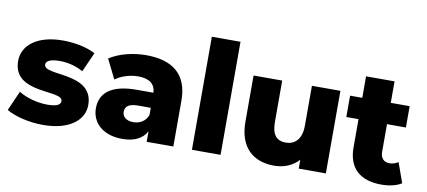

<svg xmlns="http://www.w3.org/2000/svg" viewBox="-68 -987 2760 1241"><g transform="rotate(10 1311.5 -366.5)"><path d="M258 9C432 9 525 -69 525 -168C525 -384 205 -301 205 -378C205 -399 228 -417 293 -417C341 -417 395 -407 449 -377L506 -505C452 -535 368 -551 292 -551C123 -551 29 -473 29 -371C29 -154 350 -238 350 -164C350 -140 328 -125 264 -125C198 -125 125 -145 75 -176L18 -47C71 -15 165 9 258 9Z M926 -174C910 -131 873 -110 830 -110C785 -110 758 -133 758 -165C758 -199 780 -221 842 -221H926ZM779 9C857 9 911 -18 938 -69V0H1113V-301C1113 -473 1013 -551 838 -551C752 -551 661 -528 599 -487L662 -360C700 -389 758 -407 811 -407C886 -407 923 -376 926 -320H816C649 -320 577 -257 577 -157C577 -64 649 9 779 9Z M1423 0V-742H1235V0Z M1775 9C1837 9 1895 -13 1936 -58V0H2114V-542H1927V-280C1927 -189 1881 -151 1824 -151C1766 -151 1732 -184 1732 -269V-542H1544V-239C1544 -67 1641 9 1775 9Z M2572 -522H2448V-663H2261V-522H2181V-382H2261V-197C2261 -59 2341 9 2479 9C2529 9 2578 -1 2611 -23L2564 -154C2548 -142 2527 -136 2506 -136C2471 -136 2448 -159 2448 -199V-382H2572Z"/></g></svg>

Font: Montserrat-Alt1 ExtBd
Style: Regular
Weight: 800
Designer: Differentunic
Foundry: Differentunic
Version: Version 7.222